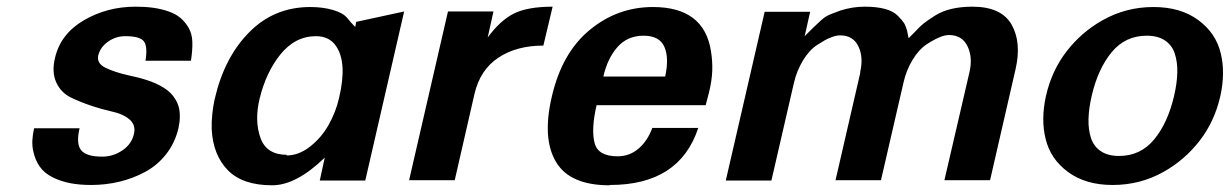

<svg xmlns="http://www.w3.org/2000/svg" viewBox="-20 -534 3645 569"><path d="M351.1 -426.8Q323.2 -426.8 300 -410.4Q276.9 -394 271 -369.1Q266.6 -345.7 293 -333Q320.3 -319.8 359.9 -311Q375.5 -307.6 388.4 -304.4Q401.4 -301.3 416 -296.4Q430.7 -291.5 442.1 -286.4Q453.6 -281.2 465.3 -273.9Q477.1 -266.6 485.4 -258.3Q493.7 -250 500.2 -239Q506.8 -228 510 -215.6Q513.2 -203.1 512.9 -187.3Q512.7 -171.4 508.8 -153.8Q498.5 -110.4 472.4 -77.1Q446.3 -43.9 409.9 -24.4Q373.5 -4.9 333.3 4.6Q293 14.2 250 14.2Q215.8 14.2 187.7 8.8Q159.7 3.4 135.5 -8.8Q111.3 -21 97.7 -40.3Q84 -59.6 78.1 -87.9Q72.3 -116.2 81.1 -153.8H215.8Q205.1 -108.4 220.2 -89.1Q235.4 -69.8 283.2 -69.8Q315.4 -69.8 342.8 -88.4Q370.1 -106.9 377 -137.2Q382.8 -163.1 364.7 -179.2Q346.7 -195.3 316.9 -202.1Q243.2 -219.2 189.9 -245.1Q160.2 -259.8 146.5 -290.3Q132.8 -320.8 143.1 -362.8Q159.7 -433.6 228.5 -473.9Q297.4 -514.2 381.8 -514.2Q410.6 -514.2 433.8 -511Q457 -507.8 478.5 -500.5Q500 -493.2 514.4 -481.2Q528.8 -469.2 539.1 -451.4Q549.3 -433.6 550 -409.7Q550.8 -385.7 545.9 -354H411.1Q418 -396 406.5 -411.4Q395 -426.8 351.1 -426.8Z M616.7 -243.2V-242.2Q645 -364.3 718.8 -438.7Q792.5 -513.2 899.4 -513.2Q936.5 -513.2 966.3 -504.6Q996.1 -496.1 1008.8 -481Q1019 -467.8 1032.7 -454.1L1035.6 -469.2L1177.7 -500L1062.5 1H927.7L942.4 -66.9Q857.9 15.1 786.6 15.1Q698.7 15.1 655 -29.8Q611.3 -74.7 607.4 -150.9Q606 -192.9 616.7 -243.2ZM830.6 -75.2 828.6 -73.2Q865.2 -73.2 898.9 -99.6Q932.6 -126 954.1 -164.3Q975.6 -202.6 984.9 -244.1Q1009.8 -348.6 975.6 -397.9Q955.6 -426.8 916.5 -426.8Q854.5 -426.8 810.5 -372.1Q768.6 -319.8 749.5 -242.2Q733.4 -175.8 752.4 -124Q770.5 -75.2 830.6 -75.2Z M1590.3 -398.9Q1510.7 -398.9 1456.8 -363Q1402.8 -327.1 1386.2 -255.9L1327.6 0H1192.4L1307.6 -500H1442.4L1425.3 -422.9Q1462.9 -474.1 1503.4 -494.1Q1544.4 -514.2 1617.7 -514.2Z M1788.1 14.2 1786.1 15.1Q1668.9 15.1 1627.7 -54.2Q1586.4 -123.5 1615.2 -247.1Q1645 -377 1727.1 -444.8Q1809.6 -513.2 1915 -513.2Q2066.4 -513.2 2086.9 -382.8Q2091.8 -353 2090.8 -324.2Q2089.8 -295.4 2081.1 -259.8L2071.3 -222.2H1748Q1731.4 -150.4 1742.2 -109.9Q1752.4 -70.8 1810.1 -70.8Q1846.2 -70.8 1872.8 -94Q1899.4 -117.2 1913.1 -154.8H2049.3Q1993.7 14.2 1788.1 14.2ZM1951.2 -307.1Q1963.4 -361.8 1949 -395Q1934.6 -428.2 1887.2 -428.2Q1839.8 -428.2 1810.1 -394.8Q1780.3 -361.3 1768.1 -307.1Z M2529.8 -319.8 2528.8 -318.8Q2539.6 -363.8 2523.9 -396.5Q2508.3 -429.2 2469.7 -429.2Q2458.5 -429.2 2445.1 -424.1Q2431.6 -418.9 2424.6 -414.8Q2417.5 -410.6 2401.9 -400.9Q2378.9 -386.2 2360.1 -355.5Q2341.3 -324.7 2333 -289.1L2266.1 1H2130.9L2246.1 -499H2380.9L2364.7 -426.8L2390.1 -452.1Q2416.5 -478 2427 -484.6Q2437.5 -491.2 2470.7 -502.9Q2506.8 -514.2 2542 -514.2Q2613.8 -514.2 2640.1 -487.8Q2653.8 -474.1 2659.2 -465.6Q2664.6 -457 2668.9 -439.9Q2671.9 -422.9 2672.9 -420.9L2690.9 -439Q2707 -456.5 2717.3 -464.6Q2727.5 -472.7 2751 -487.8Q2793 -514.2 2861.8 -514.2Q2947.8 -514.2 2978 -460.9Q3007.8 -408.2 2989.7 -329.1L2914.1 0H2778.8L2853 -319.8Q2863.3 -363.8 2847.2 -397Q2831.1 -430.2 2792 -430.2Q2768.1 -430.2 2725.1 -401.9Q2702.6 -386.7 2684.3 -356.4Q2666 -326.2 2657.7 -290L2590.8 0H2456.1Z M3596.7 -250Q3579.6 -174.3 3535.4 -117.2Q3491.2 -60.1 3428.7 -24.9Q3359.4 14.2 3277.3 14.2Q3197.3 14.2 3145 -24.4Q3092.8 -63 3078.6 -123Q3064.5 -179.7 3079.6 -249Q3096.7 -324.7 3140.9 -381.8Q3185.1 -439 3247.6 -474.1Q3316.9 -513.2 3398.4 -513.2Q3478.5 -513.2 3531 -474.6Q3583.5 -436 3597.7 -376Q3611.8 -319.3 3596.7 -250ZM3296.4 -71.8Q3359.9 -71.8 3400.4 -120.8Q3440.9 -169.9 3459.5 -250Q3468.3 -288.1 3469 -319.3Q3469.7 -350.6 3461.4 -375.5Q3453.1 -400.4 3432.1 -414.3Q3411.1 -428.2 3378.4 -428.2Q3314.9 -428.2 3274.4 -379.2Q3233.9 -330.1 3215.3 -250Q3206.5 -211.9 3205.8 -180.7Q3205.1 -149.4 3213.4 -124.5Q3221.7 -99.6 3242.7 -85.7Q3263.7 -71.8 3296.4 -71.8Z"/></svg>

Font: Perun
Style: Bold Italic
Weight: 700
Italic angle: -12°
Foundry: Copyright (c) Stefan Peev, Context Ltd, 2016
Version: Version 001.000